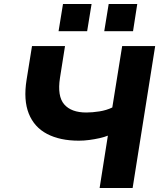

<svg xmlns="http://www.w3.org/2000/svg" viewBox="-20 -934 809 954"><path d="M475 0 516 -260Q499 -253 474.5 -247.5Q450 -242 423.5 -238.5Q397 -235 372 -235Q278 -235 214 -268.5Q150 -302 123 -369.5Q96 -437 112 -537L139 -705H303L278 -547Q264 -456 299 -415.5Q334 -375 409 -375Q439 -375 474 -380.5Q509 -386 538 -400L587 -705H751L639 0ZM498 -779 520 -914H662L641 -779ZM271 -779 293 -914H435L413 -779Z"/></svg>

Font: Nunito Sans 7pt ExtraBold
Style: Italic
Weight: 800
Italic angle: -9°
Designer: Vernon Adams
Foundry: Vernon Adams
Version: Version 3.101;gftools[0.9.27]